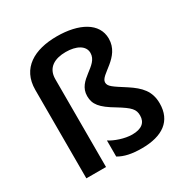

<svg xmlns="http://www.w3.org/2000/svg" viewBox="-175 -911 1032 1066"><g transform="rotate(-30 340.5 -377.5)"><path d="M577 -610C577 -711 474 -765 332 -765C189 -765 81 -706 81 -567V0H207V-563C207 -637 262 -665 332 -665C399 -665 449 -639 449 -592C449 -509 313 -497 313 -393C313 -340 339 -307 422 -258C497 -212 514 -193 514 -153C514 -108 484 -83 424 -83C376 -83 317 -104 285 -125V-22C322 0 368 10 432 10C565 10 642 -45 642 -157C642 -236 601 -278 534 -322C459 -370 437 -383 437 -409C437 -458 577 -490 577 -610Z"/></g></svg>

Font: Noto Sans Myanmar SemiBold
Style: Regular
Weight: 600
Designer: Monotype Design Team
Foundry: Monotype Imaging Inc.
Version: Version 2.107